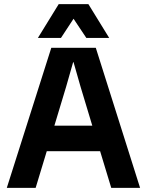

<svg xmlns="http://www.w3.org/2000/svg" viewBox="-20 -912 714 932"><path d="M660 0H520L466 -178H207L153 0H13L229 -680H445ZM265 -892H409L510 -728H399L337 -821L276 -728H164ZM428 -302 371 -491 337 -610H335L301 -491L244 -302Z"/></svg>

Font: CyStack Display
Style: Bold
Weight: 700
Designer: Weizhong Zhang
Foundry: 本地遙控
Version: Version 1.000;Glyphs 3.1.2 (3151)